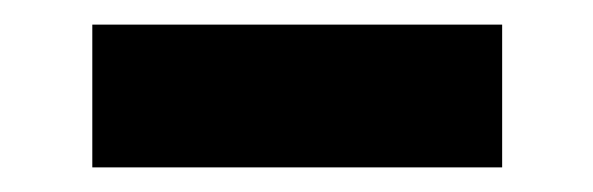

<svg xmlns="http://www.w3.org/2000/svg" viewBox="-20 -707 482 156"><path d="M388 -687V-571H55V-687Z"/></svg>

Font: Montserrat_am3
Style: Bold
Weight: 700
Designer: Julieta Ulanovsky
Foundry: Julieta Ulanovsky. Armenina letters added by Vahan Hovhannisyan
Version: Version 2.001